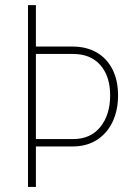

<svg xmlns="http://www.w3.org/2000/svg" viewBox="-20 -740 539 760"><path d="M112.3 -160.2V-189.5H269.5Q338.4 -189.5 377.2 -237.5Q416 -285.6 416 -362.3Q416 -438.5 377.2 -482.4Q338.4 -526.4 269.5 -526.4H112.3V-555.7H266.6Q322.8 -555.7 363.3 -532Q403.8 -508.3 425.5 -464.8Q447.3 -421.4 447.3 -362.3Q447.3 -303.2 425.5 -257.6Q403.8 -211.9 363.3 -186Q322.8 -160.2 266.6 -160.2ZM90.8 0V-719.7H122.1V0Z"/></svg>

Font: Reddit Sans Condensed ExtraLight
Style: Regular
Weight: 250
Version: Version 1.014